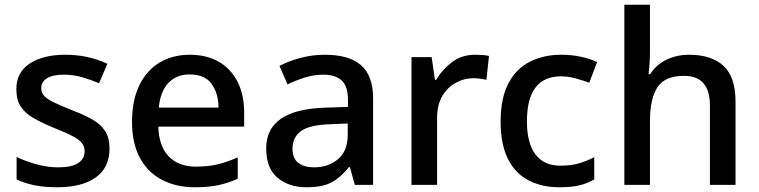

<svg xmlns="http://www.w3.org/2000/svg" viewBox="-20 -780 3202 810"><path d="M442 -153Q442 -73 384 -31.5Q326 10 222 10Q166 10 125 1.5Q84 -7 50 -23V-118Q86 -100 133.5 -87Q181 -74 225 -74Q284 -74 310.5 -92.5Q337 -111 337 -142Q337 -160 327 -174.5Q317 -189 289.5 -204Q262 -219 209 -240Q158 -261 122 -281.5Q86 -302 67.5 -330.5Q49 -359 49 -404Q49 -475 105.5 -512Q162 -549 255 -549Q305 -549 348.5 -539.5Q392 -530 433 -511L398 -429Q362 -444 325.5 -454.5Q289 -465 250 -465Q203 -465 178.5 -450Q154 -435 154 -409Q154 -390 165.5 -376.5Q177 -363 205.5 -349Q234 -335 284 -315Q334 -296 369.5 -276Q405 -256 423.5 -227Q442 -198 442 -153Z M781 -549Q852 -549 903 -519.5Q954 -490 982 -435.5Q1010 -381 1010 -305V-246H648Q650 -164 691.5 -120.5Q733 -77 807 -77Q859 -77 899.5 -87Q940 -97 983 -116V-26Q943 -8 901.5 1Q860 10 802 10Q724 10 664 -21Q604 -52 570.5 -113.5Q537 -175 537 -266Q537 -356 567.5 -419.5Q598 -483 653 -516Q708 -549 781 -549ZM780 -466Q724 -466 690 -429.5Q656 -393 650 -326H902Q901 -388 872 -427Q843 -466 780 -466Z M1351 -549Q1453 -549 1503.5 -504.5Q1554 -460 1554 -365V0H1477L1456 -75H1452Q1417 -31 1378.5 -10.5Q1340 10 1272 10Q1199 10 1151 -30Q1103 -70 1103 -154Q1103 -236 1165 -279Q1227 -322 1355 -326L1448 -329V-358Q1448 -417 1421 -441Q1394 -465 1345 -465Q1304 -465 1266 -453Q1228 -441 1193 -424L1159 -502Q1197 -522 1247 -535.5Q1297 -549 1351 -549ZM1375 -256Q1284 -253 1249 -226.5Q1214 -200 1214 -153Q1214 -111 1239 -92.5Q1264 -74 1304 -74Q1365 -74 1406 -108.5Q1447 -143 1447 -212V-259Z M1984 -549Q1998 -549 2014.5 -548Q2031 -547 2043 -544L2032 -443Q2021 -446 2006 -448Q1991 -450 1978 -450Q1938 -450 1902.5 -430.5Q1867 -411 1845.5 -374Q1824 -337 1824 -283V0H1716V-539H1801L1815 -443H1820Q1846 -487 1887 -518Q1928 -549 1984 -549Z M2340 10Q2266 10 2210 -19Q2154 -48 2123 -109.5Q2092 -171 2092 -267Q2092 -366 2125 -428.5Q2158 -491 2216 -520Q2274 -549 2348 -549Q2394 -549 2433.5 -540Q2473 -531 2499 -518L2466 -431Q2439 -441 2407.5 -449.5Q2376 -458 2347 -458Q2203 -458 2203 -268Q2203 -176 2239 -128.5Q2275 -81 2344 -81Q2389 -81 2423 -91Q2457 -101 2487 -117V-23Q2458 -6 2424 2Q2390 10 2340 10Z M2722 -560Q2722 -534 2720 -508Q2718 -482 2716 -467H2723Q2749 -508 2792.5 -528.5Q2836 -549 2887 -549Q2982 -549 3032.5 -502Q3083 -455 3083 -351V0H2975V-335Q2975 -460 2866 -460Q2784 -460 2753 -411Q2722 -362 2722 -270V0H2614V-760H2722Z"/></svg>

Font: Noto Sans Javanese Medium
Style: Regular
Weight: 500
Version: Version 2.004